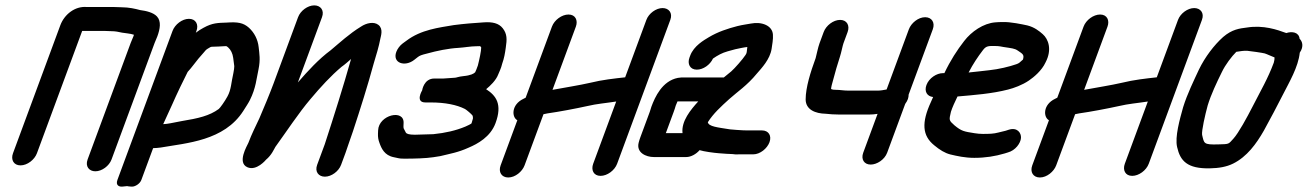

<svg xmlns="http://www.w3.org/2000/svg" viewBox="-20 -579 4863 714"><path d="M395.2 -463C408.9 -463 421.4 -460.3 434.3 -457.5C443.1 -455.6 464.1 -454.7 478 -449.8C477.8 -448.9 477.3 -447.2 476.6 -445C473.2 -437.6 469.4 -428.4 465.9 -419L305.8 14C296.2 40 311.5 58 334.6 58C358.9 58 385.8 38.3 394.8 14L554.9 -419C558.6 -428.9 562.4 -436.4 565.2 -444C575.1 -470.9 580.4 -499.8 563.7 -517.8C550.3 -532.3 524.2 -538.6 500.8 -541.6C483.2 -546.4 459.8 -551.8 432 -552C423.5 -552.6 411.5 -553 401.5 -553H301.6C258.9 -556.4 219.4 -525.7 204.3 -485L28.3 -9C19.4 15.1 31 36 56.2 36C81.4 36 108.4 15.1 117.3 -9L285.6 -464H368.6C378.1 -464 386.5 -463 395.2 -463Z M586.9 -117.3C594.3 -133.8 605.7 -158.5 620.2 -190.1C634.6 -223.6 667.3 -291.5 677.9 -311.6C692.3 -326.8 709.6 -351.4 717.8 -360.8L738.7 -384.8C747.6 -395.1 744.4 -393.2 760.7 -402.8C766.4 -405.9 763.5 -404.8 793.2 -406C826.5 -407.4 819.7 -409.6 829 -402.1C838.4 -393.5 845 -380.4 847.2 -363.8L851.2 -333C851.2 -327.8 850.1 -317.6 847.9 -307.4C839.6 -271.8 840 -245.9 825.8 -220.3C816.1 -202.2 797.9 -176.8 793.5 -173.7C759.1 -148.5 718.1 -138.9 654.9 -128.6C616.2 -121.4 607.3 -118.4 586.9 -117.3ZM621.6 -464 416.7 90C408.9 111.2 424.3 116 435.1 114.9L452.9 113.1C455.3 113.4 460.3 115 469 115H471.5C482.2 115 500.1 105.1 505.7 90L549.4 -28.1C556.4 -28.4 568.5 -28.8 577.9 -30.4C673.9 -47.3 813.4 -54.9 884.8 -166.6C895.3 -183.3 903.5 -195.3 909.2 -206.7C932 -252 933.7 -287.2 941.3 -320.8C948.9 -357.8 944.5 -378.6 941.9 -403.7C938.9 -432.4 925.5 -457.7 905.9 -475.7C884.6 -494.6 864 -497.9 822.6 -495C790.6 -493.8 770.3 -494.3 736.7 -475.6C727.1 -470.4 718.7 -465.3 708.1 -457.3L710.6 -464C719.5 -488.1 707.9 -509 682.7 -509C657.5 -509 630.5 -488.1 621.6 -464Z M1088.4 -515 997.1 -268C984.9 -234.9 959.3 -173 944.5 -139C929.7 -107.3 915.9 -80.6 903.7 -47.9C898.6 -36.3 861.2 25.6 899.7 42.8C934 58.2 969.2 15 969.2 15C990.3 -2.6 998.5 -23.5 1004.1 -32.8C1044.6 -88.7 1091.6 -160.2 1134.3 -210.2C1172.4 -255.7 1210.8 -297.4 1250.3 -330.6C1262.5 -339 1275.2 -350.6 1285.5 -359.6C1256.9 -258 1222.6 -149.5 1187.7 -42.5L1159.4 34C1149.8 60 1165.1 78 1188.2 78C1212.5 78 1239.4 58.3 1248.4 34L1264.7 -10C1268.6 -20.6 1272.2 -31.2 1276.9 -45.6C1280.2 -54.8 1285.9 -71 1292.6 -90.9C1320.1 -174.4 1347.9 -262.2 1369.8 -343.1C1379.5 -375.2 1389 -405.9 1394.3 -434.6C1396.1 -444.6 1406.3 -471.2 1387.4 -486.3C1370.7 -499.6 1342.8 -493.8 1322.3 -480C1278.6 -453.2 1244.5 -421.2 1209.4 -391.9C1165.1 -359.1 1125.1 -315.4 1087.7 -272.4L1177.4 -515C1187.1 -541 1171.8 -559 1148.7 -559C1124.4 -559 1097.4 -539.3 1088.4 -515Z M1733.7 -121C1733.6 -120.5 1734.9 -119 1710.5 -108.2C1675.5 -93.6 1636.2 -84.5 1591.3 -80C1577.6 -79.8 1532.2 -78 1522.8 -78C1500.7 -78 1492.3 -81.6 1489.6 -85.3L1481.2 -101.5C1480.7 -103.6 1480.2 -106.5 1480.4 -109.9L1480.8 -120.7C1484.3 -174.7 1388.2 -152.2 1386.1 -94.1L1385.6 -82.1C1385.2 -69.2 1386.6 -59.3 1391.4 -46.9C1398.4 -27.4 1409.6 -1.2 1444.3 5.6L1462.6 9.5C1470.6 11.2 1481.3 11 1489.9 11C1518.7 11 1563.1 10 1591 5.7L1616.5 1.7C1617.1 1.6 1618.3 1.3 1619.2 1.1C1653.4 -7.4 1683.3 -11.9 1722.7 -29.9C1756 -44 1803.8 -69.8 1822.7 -121C1848.8 -191.5 1824.9 -223.4 1787.8 -247.3C1802.6 -259.3 1824.7 -280.4 1832.7 -302C1835.8 -310.6 1843.4 -323.9 1847.5 -342.1C1855 -363 1857.8 -379.9 1860.8 -401.4C1865.6 -432.8 1866.1 -452.8 1849.6 -473.9C1834.7 -493 1810.7 -498 1779.7 -495.9C1742.5 -493.5 1708 -490.9 1667.7 -485.7C1612.7 -476.3 1545.9 -469.1 1491 -427.3L1477.8 -417.7C1467.1 -409.9 1457.9 -397.3 1453.7 -386C1438.3 -344.2 1486 -329.2 1520.3 -356.3L1533.2 -366.4C1540.6 -372.3 1547.3 -374.8 1568.5 -380C1604 -389.9 1646.9 -398.9 1684.8 -401C1706.1 -402.3 1731.6 -407 1750.5 -407C1756 -407 1760.9 -407.6 1765.6 -407.4C1766.6 -406.4 1768.3 -404.5 1769.5 -402.6C1769.6 -389.6 1762.5 -356.8 1757.1 -335.6L1751.7 -321C1750.2 -317 1749.2 -314.6 1747.1 -310.4C1742.5 -305.4 1731.4 -298.6 1702.9 -295.9C1685.8 -294.2 1676.6 -290 1672.2 -290C1666.6 -290 1635.8 -287 1629.1 -287H1595.1C1556 -287 1549.9 -243 1549.9 -243C1549.9 -243 1522.6 -198 1562.2 -198H1582.2C1634.9 -198 1678.8 -189.2 1708.9 -173.8C1713.2 -171.9 1734.5 -154.2 1737.8 -148.5C1739.1 -141.9 1739.4 -138.9 1737.5 -134C1736.1 -130 1734.4 -122.6 1733.7 -121Z M2383.7 -505 2304.8 -291.5C2264.7 -287 2219.6 -282.3 2175 -271.2C2134 -261.8 2083 -253.9 2034.6 -244.9L2121.5 -480C2130 -503 2120.2 -525 2094.1 -525C2069.3 -525 2041.7 -504.8 2032.5 -480L1934.8 -215.7C1931.8 -214.1 1929.1 -212.7 1926.9 -211.7C1880.6 -189.9 1882.7 -142.9 1903.8 -131.9L1841.7 36C1832.5 60.8 1845.3 81 1870 81C1896.1 81 1922.2 59 1930.7 36L2001.1 -154.3C2004.5 -155 2010.3 -156.2 2016.5 -157.4C2057.3 -163.1 2121.6 -175.2 2164.4 -184.7C2199.8 -193.1 2231.1 -195.2 2271.5 -201.5L2185.9 30C2177.4 53 2187.2 75 2213.3 75C2238.1 75 2265.7 54.8 2274.9 30L2472.7 -505C2482.4 -531 2467 -549 2444 -549C2419.7 -549 2392.7 -529.3 2383.7 -505Z M2396.3 -163 2361.1 -68C2358.6 -61.1 2356.5 -54.4 2354.9 -47.9C2345.9 -11 2382.8 5 2411.2 5H2532.2C2549.2 5 2568.7 -5.7 2581.6 -20.6C2597.3 -15.5 2635.7 -10.4 2653.6 -9.1L2680.8 -7.1C2688.8 -6.4 2696.7 -6.1 2704.2 -6C2711.3 -4.9 2718.2 -4.2 2729.1 -5H2780.8C2806.9 -5 2833 -27 2841.5 -50C2850.5 -74.3 2838.1 -94 2813.8 -94H2758.8C2747.9 -94 2738.1 -94.6 2719.3 -95.9L2695 -97.9C2647.6 -105.5 2615.7 -108.2 2612.2 -124.4C2632.7 -156.9 2661.3 -182.9 2692 -210.7C2721.3 -237.1 2758.3 -261 2794.6 -305.4C2812.4 -325.8 2843.3 -358.2 2849.4 -397.3C2851.4 -411.1 2855.7 -433.9 2854.3 -450C2852.6 -483.9 2812.6 -499.4 2772.4 -491.4C2757.5 -488.4 2744.7 -487.5 2722.6 -482.1C2686.7 -472.8 2649.9 -461 2615.5 -440.3C2598.3 -429.9 2560.1 -408.6 2546.6 -372L2544 -365C2535.4 -342 2545.3 -320 2571.3 -320C2594.9 -320 2620.3 -337.6 2631.4 -361.2C2648.8 -373.2 2665.2 -382.4 2685.9 -388.1L2713.9 -395.8C2720.8 -397.3 2729.6 -399.2 2736 -400.5C2745.4 -402.1 2754.1 -404 2759.1 -404.2C2756.3 -384.6 2758.3 -383.7 2752.5 -374.7C2742 -358.7 2712.3 -324.8 2699.3 -313.5C2690 -305.6 2683.4 -300.7 2671.8 -291H2525.6C2517.4 -291 2508.7 -291 2500.8 -289.4C2442.7 -277.9 2415.8 -218.6 2402.3 -182C2400.1 -176.1 2399.9 -172.9 2396.3 -163ZM2518.1 -84H2456.1L2485.3 -163C2488.5 -171.8 2490.7 -178.3 2492.9 -186.3C2494 -189.3 2496.9 -196.5 2499.5 -202H2576.7C2548.6 -170.9 2513.1 -128.6 2518.1 -84Z M3087.6 -245C3078.9 -245 3076 -245.6 3070.5 -247.9C3070.5 -253.4 3074.5 -269.7 3078.6 -283C3087.4 -315.2 3092.7 -335.4 3103.3 -367.4C3108.5 -382.9 3113.6 -410.1 3116.6 -418L3132.1 -460C3141 -484.1 3129.4 -505 3104.2 -505C3079 -505 3052 -484.1 3043.1 -460L3027.6 -418C3021.9 -402.7 3016.7 -375.6 3013.2 -362.9C2994.2 -311.2 2976.2 -254.1 2976 -209.3C2976.2 -170.8 3012.7 -156.7 3050.4 -156C3065.9 -154.4 3081.1 -153 3102.6 -153H3210.6C3222.7 -153 3231.8 -153.9 3243.5 -155.6L3190.1 -11C3181.1 13.3 3193.5 33 3217.8 33C3240.8 33 3269.4 15 3279.1 -11L3346.2 -192.5C3356.2 -206.2 3358.9 -216.3 3359 -227.2L3448.8 -470C3458 -494.8 3445.2 -515 3420.4 -515C3394.4 -515 3368.3 -493 3359.8 -470L3277.1 -246.3C3266.3 -244.1 3253.9 -242 3243.5 -242H3135.5C3116.5 -242 3104.7 -245 3087.6 -245Z M3582 -309.4C3598.3 -341 3616.3 -367.8 3635.6 -393C3647.3 -408.6 3656.8 -408 3677.9 -408C3685.1 -408 3693.4 -408 3711.3 -404.3C3742.8 -399.4 3752.8 -399.1 3764.7 -391C3783.8 -378.2 3789.4 -375.4 3784.1 -357.5C3771.1 -346.1 3770.4 -344 3759.5 -340.2C3733.7 -331.2 3693.5 -321.4 3659 -317.9C3635.1 -315.6 3607.4 -311.5 3582 -309.4ZM3450 -218.2C3447.7 -213.2 3445.1 -207.3 3441.9 -199.8C3406.3 -122.7 3409.6 -74.6 3454 -38.8C3474.7 -21.5 3493.9 -9.7 3514.2 -4.6C3539.6 1.4 3568.5 8 3603 8C3644.6 8 3681 2.1 3716.3 -8.4L3728 -12.1C3755.9 -19.4 3775.6 -46.5 3776.8 -66.2C3777.9 -84.8 3763.1 -106.7 3731.1 -96.5L3719.8 -92.8C3712 -90.9 3703.5 -88.8 3691.9 -86C3675.3 -81.5 3659.4 -81 3635 -81C3625 -81 3614.8 -81.9 3603.8 -83.7C3564.5 -89.9 3555.5 -91.3 3529.4 -112.9C3508.3 -131.7 3509 -132.1 3516.3 -163.4C3521.3 -179.4 3531.2 -200.8 3540.7 -220.2C3602.6 -225.6 3669.4 -230.6 3728.8 -246C3750.4 -251.5 3781 -262.4 3806.2 -279.5C3824.6 -292.1 3853.9 -316 3868.2 -347.1C3893.4 -395.3 3878.3 -433.8 3857.9 -451.8C3844.7 -463.5 3826.5 -478.1 3800.3 -484.5C3783.1 -488.2 3736.9 -498.3 3708.1 -497C3699.3 -497 3689.8 -496.7 3681.5 -495.9C3637 -492.6 3592.3 -461.5 3565.4 -426.3C3539.4 -392.9 3514.1 -353.9 3491.9 -307H3486.5C3463.5 -307 3434.9 -289 3425.3 -263C3416.5 -239.4 3427.1 -220.6 3450 -218.2Z M4360.7 -505 4281.8 -291.5C4241.7 -287 4196.6 -282.3 4152 -271.2C4111 -261.8 4060 -253.9 4011.6 -244.9L4098.5 -480C4107 -503 4097.2 -525 4071.1 -525C4046.3 -525 4018.7 -504.8 4009.5 -480L3911.8 -215.7C3908.8 -214.1 3906.1 -212.7 3903.9 -211.7C3857.6 -189.9 3859.7 -142.9 3880.8 -131.9L3818.7 36C3809.5 60.8 3822.3 81 3847 81C3873.1 81 3899.2 59 3907.7 36L3978.1 -154.3C3981.5 -155 3987.3 -156.2 3993.5 -157.4C4034.3 -163.1 4098.6 -175.2 4141.4 -184.7C4176.8 -193.1 4208.1 -195.2 4248.5 -201.5L4162.9 30C4154.4 53 4164.2 75 4190.3 75C4215.1 75 4242.7 54.8 4251.9 30L4449.7 -505C4459.4 -531 4444 -549 4421 -549C4396.7 -549 4369.7 -529.3 4360.7 -505Z M4716.9 -346C4695.1 -287.2 4668.9 -243.1 4637.4 -181.5C4617.6 -142.9 4585.9 -84.2 4566.5 -63.1C4547.3 -42.4 4552.8 -43.2 4509.8 -42C4455 -40.5 4458.1 -45.5 4450.3 -77.6C4448 -92.3 4461.5 -152 4471.1 -187C4483.8 -228.5 4504.4 -271.7 4523.9 -311.2C4536.7 -338.3 4560.3 -369.1 4577.5 -386.3C4591.2 -388.7 4607.5 -390.9 4618.4 -390.1C4628.8 -389.3 4677.2 -382.2 4683 -380.4C4692.7 -377.4 4704.7 -371.1 4719.7 -365.4C4719.7 -359.3 4719.2 -354 4716.9 -346ZM4763.4 -456.1C4729.6 -468.6 4678.2 -486.4 4617.4 -476.7C4589.5 -473.2 4561.8 -470.1 4528.4 -441.3C4495.1 -411.6 4461.1 -366.9 4438.7 -320.6C4419.3 -278.8 4395.2 -230 4379.7 -180.1C4367.3 -135.7 4348.5 -69.5 4357.4 -32.1C4368.8 19.1 4394.9 48.8 4479.2 47C4512.1 46.3 4540.3 41.9 4565.6 29.4C4617.2 3.9 4652.3 -44.7 4680 -93.3C4704.1 -136.8 4731.1 -188.2 4752.4 -230.1C4773.6 -272 4808.1 -329.8 4813.5 -383.1C4830.1 -407.2 4822.1 -426.3 4813 -434.7C4810.2 -459.7 4784.5 -463.1 4763.4 -456.1Z"/></svg>

Font: Just Breathe
Style: BdObl7
Weight: 400
Foundry: Cannot Into Space Fonts
Version: Version 0.72